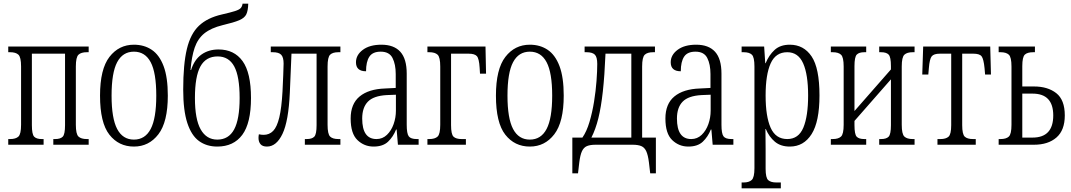

<svg xmlns="http://www.w3.org/2000/svg" viewBox="-20 -790 5846 1048"><path d="M25 0V-31H35Q66 -31 80.5 -44.5Q95 -58 95 -109V-427Q95 -478 80.5 -491.5Q66 -505 35 -505H25V-536H464V-505H454Q423 -505 408.5 -491.5Q394 -478 394 -427V-109Q394 -58 408.5 -44.5Q423 -31 454 -31H464V0H271V-31H281Q310 -31 322.5 -44Q335 -57 335 -107V-497H154V-107Q154 -57 166.5 -44Q179 -31 208 -31H218V0Z M711 10Q628 10 577 -55Q526 -120 526 -268Q526 -413 577.5 -479.5Q629 -546 711 -546Q767 -546 808.5 -518Q850 -490 873 -429Q896 -368 896 -268Q896 -124 844.5 -57Q793 10 711 10ZM711 -28Q772 -28 802.5 -86Q833 -144 833 -268Q833 -393 802.5 -450.5Q772 -508 711 -508Q650 -508 619.5 -450.5Q589 -393 589 -268Q589 -144 619.5 -86Q650 -28 711 -28Z M1166 10Q1108 10 1066.5 -20Q1025 -50 1002.5 -118.5Q980 -187 980 -301Q980 -439 1000 -522.5Q1020 -606 1066 -649.5Q1112 -693 1191 -711Q1239 -722 1262.5 -729.5Q1286 -737 1294 -746Q1302 -755 1304 -770H1335Q1334 -732 1324.5 -712Q1315 -692 1285.5 -679.5Q1256 -667 1196 -653Q1131 -637 1095 -607.5Q1059 -578 1042.5 -529.5Q1026 -481 1020 -408H1023Q1041 -465 1080 -492.5Q1119 -520 1173 -520Q1258 -520 1304 -456.5Q1350 -393 1350 -255Q1350 -118 1302.5 -54Q1255 10 1166 10ZM1166 -28Q1228 -28 1258 -83.5Q1288 -139 1288 -255Q1288 -373 1258.5 -427.5Q1229 -482 1168 -482Q1104 -482 1074 -427.5Q1044 -373 1044 -255Q1044 -139 1075.5 -83.5Q1107 -28 1166 -28Z M1437 10Q1413 10 1402 -3Q1391 -16 1391 -37Q1391 -42 1391.5 -47Q1392 -52 1393 -57Q1407 -54 1419 -54Q1450 -54 1471 -75.5Q1492 -97 1504.5 -149Q1517 -201 1522 -291Q1524 -335 1526 -380Q1528 -425 1528 -443Q1528 -477 1515 -491Q1502 -505 1469 -505H1458V-536H1838V-505H1827Q1796 -505 1782 -491.5Q1768 -478 1768 -427V-109Q1768 -58 1782 -44.5Q1796 -31 1827 -31H1838V0H1644V-31H1654Q1683 -31 1695.5 -44Q1708 -57 1708 -107V-497H1571L1562 -284Q1555 -129 1522 -59.5Q1489 10 1437 10Z M2019 10Q1968 10 1931 -25.5Q1894 -61 1894 -143Q1894 -223 1943 -263.5Q1992 -304 2082 -307L2140 -310V-386Q2140 -439 2122.5 -473.5Q2105 -508 2058 -508Q2014 -508 1996 -480.5Q1978 -453 1978 -401Q1923 -401 1923 -450Q1923 -490 1960.5 -518Q1998 -546 2062 -546Q2130 -546 2165 -507.5Q2200 -469 2200 -388V-109Q2200 -61 2211 -46Q2222 -31 2255 -31H2265V0H2152L2145 -83H2142Q2126 -43 2098 -16.5Q2070 10 2019 10ZM2035 -31Q2068 -31 2092 -54Q2116 -77 2128.5 -112.5Q2141 -148 2141 -186V-273L2091 -271Q2019 -267 1988 -235Q1957 -203 1957 -143Q1957 -31 2035 -31Z M2313 0V-31H2323Q2354 -31 2368.5 -44.5Q2383 -58 2383 -109V-427Q2383 -478 2368.5 -491.5Q2354 -505 2323 -505H2313V-536H2630L2633 -388H2600L2598 -420Q2595 -470 2583 -483.5Q2571 -497 2538 -497H2442V-107Q2442 -57 2455.5 -44Q2469 -31 2500 -31H2523V0Z M2872 10Q2789 10 2738 -55Q2687 -120 2687 -268Q2687 -413 2738.5 -479.5Q2790 -546 2872 -546Q2928 -546 2969.5 -518Q3011 -490 3034 -429Q3057 -368 3057 -268Q3057 -124 3005.5 -57Q2954 10 2872 10ZM2872 -28Q2933 -28 2963.5 -86Q2994 -144 2994 -268Q2994 -393 2963.5 -450.5Q2933 -508 2872 -508Q2811 -508 2780.5 -450.5Q2750 -393 2750 -268Q2750 -144 2780.5 -86Q2811 -28 2872 -28Z M3104 156V-39H3159Q3182 -72 3197.5 -124Q3213 -176 3222.5 -235Q3232 -294 3236 -348.5Q3240 -403 3240 -441Q3240 -479 3226.5 -492Q3213 -505 3181 -505H3171V-536H3555V-505H3545Q3514 -505 3499.5 -491.5Q3485 -478 3485 -427V-39H3560V156H3529L3522 96Q3517 56 3507.5 35.5Q3498 15 3480.5 7.5Q3463 0 3433 0H3231Q3201 0 3183.5 7.5Q3166 15 3156.5 35.5Q3147 56 3142 96L3135 156ZM3208 -39H3426V-497H3285Q3280 -377 3270.5 -291Q3261 -205 3246 -144.5Q3231 -84 3208 -39Z M3737 10Q3686 10 3649 -25.5Q3612 -61 3612 -143Q3612 -223 3661 -263.5Q3710 -304 3800 -307L3858 -310V-386Q3858 -439 3840.5 -473.5Q3823 -508 3776 -508Q3732 -508 3714 -480.5Q3696 -453 3696 -401Q3641 -401 3641 -450Q3641 -490 3678.5 -518Q3716 -546 3780 -546Q3848 -546 3883 -507.5Q3918 -469 3918 -388V-109Q3918 -61 3929 -46Q3940 -31 3973 -31H3983V0H3870L3863 -83H3860Q3844 -43 3816 -16.5Q3788 10 3737 10ZM3753 -31Q3786 -31 3810 -54Q3834 -77 3846.5 -112.5Q3859 -148 3859 -186V-273L3809 -271Q3737 -267 3706 -235Q3675 -203 3675 -143Q3675 -31 3753 -31Z M4028 238V206H4039Q4068 206 4083 192.5Q4098 179 4098 128V-427Q4098 -478 4084 -491.5Q4070 -505 4039 -505H4028V-536H4151L4157 -445H4159Q4177 -489 4208 -517.5Q4239 -546 4291 -546Q4367 -546 4410 -482Q4453 -418 4453 -269Q4453 -126 4410 -58Q4367 10 4291 10Q4241 10 4209.5 -16.5Q4178 -43 4160 -86H4158Q4158 -66 4158.5 -37.5Q4159 -9 4159 24V131Q4159 181 4173.5 193.5Q4188 206 4217 206H4242V238ZM4277 -31Q4339 -31 4365 -93.5Q4391 -156 4391 -269Q4391 -383 4364 -444Q4337 -505 4277 -505Q4214 -505 4186.5 -444Q4159 -383 4159 -269Q4159 -154 4186.5 -92.5Q4214 -31 4277 -31Z M4515 0V-31H4525Q4556 -31 4570.5 -44.5Q4585 -58 4585 -109V-427Q4585 -478 4570.5 -491.5Q4556 -505 4525 -505H4515V-536H4708V-505H4698Q4669 -505 4656.5 -492Q4644 -479 4644 -429V-184L4843 -411V-429Q4843 -479 4830.5 -492Q4818 -505 4789 -505H4779V-536H4972V-505H4962Q4931 -505 4916.5 -491.5Q4902 -478 4902 -427V-109Q4902 -58 4916.5 -44.5Q4931 -31 4962 -31H4972V0H4779V-31H4789Q4818 -31 4830.5 -44Q4843 -57 4843 -107V-357L4644 -130V-107Q4644 -57 4656 -44Q4668 -31 4698 -31H4708V0Z M5097 0V-31H5113Q5143 -31 5157.5 -44Q5172 -57 5172 -107V-497H5110Q5077 -497 5065.5 -482.5Q5054 -468 5050 -418L5047 -383H5014L5019 -536H5385L5389 -383H5357L5354 -418Q5349 -468 5338 -482.5Q5327 -497 5293 -497H5232V-107Q5232 -57 5246 -44Q5260 -31 5291 -31H5306V0Z M5431 0V-31H5441Q5472 -31 5486.5 -44.5Q5501 -58 5501 -109V-427Q5501 -478 5486.5 -491.5Q5472 -505 5441 -505H5431V-536H5629V-505H5620Q5588 -505 5574 -492Q5560 -479 5560 -429V-318H5624Q5699 -318 5745.5 -281.5Q5792 -245 5792 -160Q5792 -79 5746.5 -39.5Q5701 0 5624 0ZM5560 -39H5616Q5729 -39 5729 -160Q5729 -279 5616 -279H5560Z"/></svg>

Font: Noto Serif ExtraCondensed Light
Style: Regular
Weight: 300
Width: 2
Designer: Monotype Design Team
Foundry: Monotype Imaging Inc.
Version: Version 2.014; ttfautohint (v1.8.4.7-5d5b)